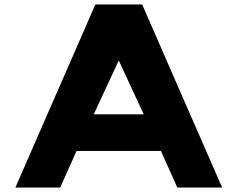

<svg xmlns="http://www.w3.org/2000/svg" viewBox="-20 -845 1070 865"><path d="M620.3 -825H409.7L49.2 0H251.2L325 -165H705L778.8 0H980.8ZM627.5 -330H402.5L513.8 -570H516.2Z"/></svg>

Font: Hussar
Style: BdSuprExt
Weight: 700
Foundry: Cannot Into Space Fonts
Version: Version 2.00